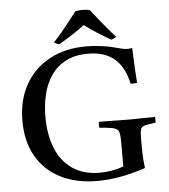

<svg xmlns="http://www.w3.org/2000/svg" viewBox="-60 -962 909 1032"><g transform="rotate(-5 394.0 -446.5)"><path d="M424 15Q311 15 227 -27Q143 -69 96.5 -149Q50 -229 50 -341Q50 -453 96.5 -536Q143 -619 227.5 -665Q312 -711 426 -711Q464 -711 507 -705.5Q550 -700 581 -691Q600 -686 616 -682Q632 -678 648 -678Q660 -678 672 -681Q674 -637 676 -590Q678 -543 682 -492Q661 -489 647 -490Q627 -582 574 -626.5Q521 -671 433 -671Q363 -671 313.5 -645.5Q264 -620 233.5 -576Q203 -532 189 -474.5Q175 -417 175 -352Q175 -257 204 -184Q233 -111 292.5 -69.5Q352 -28 442 -28Q470 -28 504 -33.5Q538 -39 569 -51V-177Q569 -208 566.5 -225.5Q564 -243 553.5 -251Q543 -259 520.5 -262.5Q498 -266 459 -269Q456 -285 459 -301Q480 -301 510 -300.5Q540 -300 570.5 -299.5Q601 -299 621 -299Q652 -299 692.5 -300Q733 -301 762 -301Q764 -286 762 -270Q721 -265 703 -260Q685 -255 681 -240Q677 -225 677 -189V-157Q677 -110 679.5 -78Q682 -46 684 -32Q545 15 424 15ZM423 -826Q392 -803 357 -780Q322 -757 284 -735Q267 -738 256 -748Q277 -769 300.5 -797.5Q324 -826 346.5 -854.5Q369 -883 385 -904Q393 -906 403.5 -907Q414 -908 424 -908Q433 -908 443.5 -907Q454 -906 462 -904Q479 -883 501.5 -854.5Q524 -826 548 -797.5Q572 -769 592 -748Q580 -739 564 -735Q526 -757 490.5 -779.5Q455 -802 423 -826Z"/></g></svg>

Font: Castoro
Style: Regular
Weight: 400
Designer: John Hudson
Foundry: Tiro Typeworks Ltd.
Version: Version 2.04